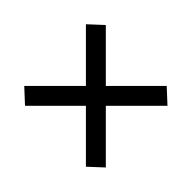

<svg xmlns="http://www.w3.org/2000/svg" viewBox="-104 -694 709 709"><g transform="rotate(45 250.0 -340.0)"><path d="M91 -129 37 -179 198 -340 37 -501 91 -551 250 -392 409 -551 463 -501 302 -340 463 -179 409 -129 250 -288Z"/></g></svg>

Font: Iosevka Julsh Curly
Style: Regular
Weight: 400
Designer: Belleve Invis
Foundry: Belleve Invis
Version: Version 15.0.2; ttfautohint (v1.8.4)